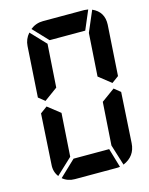

<svg xmlns="http://www.w3.org/2000/svg" viewBox="-114 -822 696 895"><g transform="rotate(-15 234.5 -375.0)"><path d="M360.4 -656.2H188.5L120.1 -728.5Q147.5 -750 181.6 -750H380.9L399.4 -748ZM374 -641.6 417 -742.2Q471.7 -717.8 468.8 -656.2L453.1 -412.1L419.9 -387.7L360.4 -434.6ZM353.5 -314.5 418 -361.3 448.2 -336.9 433.6 -93.8Q429.7 -31.2 371.1 -6.8L339.8 -107.4ZM153.3 -93.8H325.2L352.5 -1L334 0H134.8Q100.6 0 76.2 -20.5ZM140.6 -106.4 63.5 -34.2Q43.9 -59.6 46.9 -93.8L61.5 -336.9L94.7 -361.3L154.3 -314.5ZM161.1 -434.6 96.7 -387.7 66.4 -412.1 82 -656.2Q84 -689.5 106.4 -714.8L174.8 -642.6Z"/></g></svg>

Font: 7-Segment
Style: Regular
Weight: 400
Designer: Jan Bobrowski
Version: Version 3.0